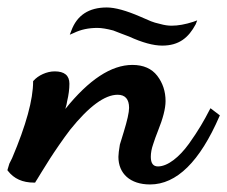

<svg xmlns="http://www.w3.org/2000/svg" viewBox="-58 -469 603 509"><path d="M-37.1 -16.1C-21 4.9 2 15.1 32.2 15.1H35.2L36.1 13.2C37.1 11.7 42.5 3.4 51.8 -12.2C61 -27.3 68.8 -39.6 74.7 -48.8C80.1 -57.6 88.4 -69.3 98.6 -84.5C108.9 -99.6 118.7 -112.8 127.9 -125C177.7 -187 219.7 -217.8 253.9 -217.8C273.9 -217.8 284.2 -206.1 284.2 -183.1C284.2 -170.9 279.3 -149.4 270 -119.1C268.1 -111.3 261.7 -93.3 259.8 -85.9C257.3 -70.8 255.9 -60.1 255.9 -53.2C255.9 -8.8 287.1 20 339.8 20C410.2 20 471.7 -40.5 523.9 -161.1L524.9 -163.1L500 -182.1L497.1 -176.8C483.9 -150.9 467.8 -122.6 442.9 -87.9C417.5 -52.7 386.7 -27.8 360.8 -27.8C348.1 -27.8 341.8 -36.1 341.8 -53.2C341.8 -63.5 343.8 -74.7 348.1 -86.9C351.6 -98.1 356 -109.9 360.8 -122.1C374 -154.8 380.9 -181.2 380.9 -201.2C380.9 -226.6 373.5 -249 358.9 -268.1C344.2 -287.1 322.3 -296.9 293 -296.9C236.8 -296.9 177.7 -257.8 115.2 -180.2C117.7 -189 119.6 -195.8 120.1 -201.2C124 -217.3 126 -232.9 126 -247.1C126 -269 112.8 -279.8 86.9 -279.8C65.9 -279.8 43 -269 30.8 -254.9L29.8 -253.9V-252.9C29.8 -205.1 11.2 -137.2 -25.9 -49.8C-27.3 -46.4 -31.7 -38.6 -33.2 -35.2C-35.6 -26.9 -37.6 -21.5 -38.1 -19V-17.1ZM138.2 -381.8C156.2 -390.6 176.8 -395 200.2 -395C211.4 -395 225.6 -392.6 242.2 -388.2C249.5 -385.7 276.4 -374.5 284.2 -372.1C319.3 -356 348.6 -348.1 372.1 -348.1C416.5 -348.1 441.9 -369.1 460.9 -404.8L464.8 -415L454.1 -411.1C433.1 -404.3 414.1 -400.9 397 -400.9C387.7 -400.9 377.9 -402.3 367.2 -405.3C356.4 -407.7 348.1 -410.2 342.3 -412.6C336.4 -415 327.1 -418.9 314 -424.8C276.9 -440.9 247.1 -449.2 225.1 -449.2C177.7 -449.2 146 -428.7 130.9 -387.2L127 -377Z"/></svg>

Font: Dancing Script
Style: Regular
Weight: 800
Designer: Pablo Impallari
Foundry: Pablo Impallari
Version: Version 2.001